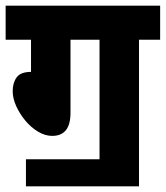

<svg xmlns="http://www.w3.org/2000/svg" viewBox="-20 -642 588 681"><path d="M72 -77H333V-501H230V-241Q230 -160 165 -160Q140 -160 115 -175Q90 -190 70 -214Q50 -238 37.5 -265.5Q25 -293 25 -319Q25 -348 39 -367.5Q53 -387 90 -387V-501H0V-622H548V-501H473V19H72Z"/></svg>

Font: Noto Sans Condensed ExtraBold
Style: Regular
Weight: 800
Width: 3
Designer: Monotype Design Team
Foundry: Monotype Imaging Inc.
Version: Version 2.013; ttfautohint (v1.8.4.7-5d5b)